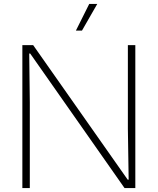

<svg xmlns="http://www.w3.org/2000/svg" viewBox="-20 -959 804 979"><path d="M94 -729H149L631 -43H636L632 -303V-729H670V0H615L134 -686H129L132 -436V0H94ZM435 -939H476L398 -803H367Z"/></svg>

Font: Mona Sans VF XLt
Style: Regular
Weight: 200
Designer: Deni Anggara
Foundry: GitHub
Version: Version 2.000;Glyphs 3.2.3 (3260)